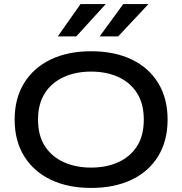

<svg xmlns="http://www.w3.org/2000/svg" viewBox="-20 -912 896 944"><path d="M428 12Q314 12 229.5 -28.5Q145 -69 98.5 -144.5Q52 -220 52 -324Q52 -428 98.5 -503.5Q145 -579 229.5 -619.5Q314 -660 428 -660Q543 -660 627.5 -619.5Q712 -579 758 -503.5Q804 -428 804 -324Q804 -220 758 -144.5Q712 -69 627.5 -28.5Q543 12 428 12ZM428 -88Q503 -88 561.5 -114.5Q620 -141 653.5 -193Q687 -245 687 -324Q687 -402 653.5 -454.5Q620 -507 561.5 -533.5Q503 -560 428 -560Q353 -560 294 -533.5Q235 -507 201 -454.5Q167 -402 167 -324Q167 -245 201 -193Q235 -141 294 -114.5Q353 -88 428 -88ZM470 -733 586 -892H710L561 -733ZM264 -733 376 -892H500L355 -733Z"/></svg>

Font: Syne SemiBold
Style: Regular
Weight: 600
Designer: Lucas Descroix
Foundry: Bonjour Monde
Version: Version 2.200; ttfautohint (v1.8.4)